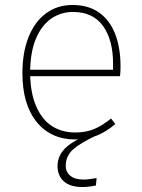

<svg xmlns="http://www.w3.org/2000/svg" viewBox="-20 -550 569 771"><path d="M365 -5Q301 25 272.5 51Q244 77 244 116Q244 141 262.5 156Q281 171 315 171Q336 171 368 165L365 195Q335 201 311 201Q261 201 236 178Q211 155 211 117Q211 72 247.5 40Q284 8 361 -20ZM271 -530Q335 -530 378 -499.5Q421 -469 442.5 -413.5Q464 -358 464 -283Q464 -262 462 -244H96V-270H434V-294Q434 -390 393.5 -446Q353 -502 273 -502Q225 -502 186 -475.5Q147 -449 124 -394Q101 -339 101 -256Q102 -176 125.5 -122.5Q149 -69 189 -43.5Q229 -18 282 -18Q325 -18 357.5 -31.5Q390 -45 426 -74L443 -52Q407 -21 368.5 -5.5Q330 10 282 10Q184 10 127 -60.5Q70 -131 70 -256Q70 -340 95 -402Q120 -464 165.5 -497Q211 -530 271 -530Z"/></svg>

Font: Firava
Style: Regular
Weight: 400
Designer: Carrois Corporate & Edenspiekermann AG
Foundry: Greg Finn Gibson
Version: Version 5.000